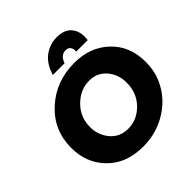

<svg xmlns="http://www.w3.org/2000/svg" viewBox="-238 -1096 1288 1288"><g transform="rotate(-45 405.5 -452.0)"><path d="M392 13Q313 13 250 -9.8Q187 -32.5 137.5 -82Q42 -177 42 -323Q42 -490 163.5 -601Q285 -712 459 -712Q611 -712 707.5 -619Q804 -527.5 804 -377Q804 -297.5 776 -231.8Q748 -166 701 -116.8Q654 -67.5 595.5 -37Q501 13 392 13ZM404 -143Q488 -143 551.5 -207.5Q615 -272 615 -370Q615 -447 568.5 -502Q522 -557 446 -557Q362 -557 296 -492Q230 -427 230 -332Q230 -256 277.5 -199.5Q325 -143 404 -143ZM632 -756H522L523 -766Q523 -784 513 -798.5Q503 -813 478 -813Q432 -813 412 -756H301Q325.5 -838.5 378.8 -877.8Q432 -917 498 -917Q567 -917 600.5 -880.5Q634 -844 634 -787Z"/></g></svg>

Font: Argentum Novus
Style: Bold Italic
Weight: 700
Designer: Julieta Ulanovsky (font) & Cristiano Sobral (main changes)
Foundry: Julieta Ulanovsky (font) & Cristiano Sobral (main changes)
Version: Version 3.00;November 27, 2020;FontCreator 13.0.0.2655 64-bi